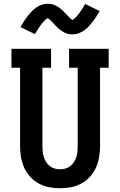

<svg xmlns="http://www.w3.org/2000/svg" viewBox="-20 -995 640 1023"><path d="M300 8Q271 8 242 2.5Q213 -3 187 -17Q161 -31 141 -53Q121 -75 109 -101.5Q97 -128 92 -157Q87 -186 87 -215V-634H41V-735H252V-634H206V-215Q206 -201 207.5 -186.5Q209 -172 213.5 -158Q218 -144 226 -131.5Q234 -119 245.5 -110Q257 -101 271 -97Q285 -93 300 -93Q315 -93 329 -97Q343 -101 354.5 -110Q366 -119 374 -131.5Q382 -144 386.5 -158Q391 -172 392.5 -186.5Q394 -201 394 -215V-634H348V-735H559V-634H513V-215Q513 -186 508 -157Q503 -128 491 -101.5Q479 -75 459 -53Q439 -31 413 -17Q387 -3 358 2.5Q329 8 300 8ZM366 -812Q361 -812 355.5 -812.5Q350 -813 345 -814Q340 -815 335.5 -816.5Q331 -818 326 -820.5Q321 -823 316.5 -825.5Q312 -828 308.5 -830.5Q305 -833 300 -836.5Q295 -840 291 -843.5Q287 -847 283.5 -850.5Q280 -854 277 -857.5Q274 -861 270.5 -864.5Q267 -868 263 -872.5Q259 -877 255 -880.5Q251 -884 248 -887.5Q245 -891 240 -894Q235 -897 234 -899Q234 -899 231 -897Q227 -894 224.5 -892Q222 -890 219 -887Q216 -884 214.5 -882.5Q213 -881 211.5 -879Q210 -877 208 -875Q206 -873 204.5 -871Q203 -869 201 -866.5Q199 -864 197 -861.5Q195 -859 193 -856Q191 -853 189 -850Q187 -847 185 -843.5Q183 -840 180.5 -836.5Q178 -833 175.5 -829Q173 -825 171 -821Q169 -817 166 -813L89 -851Q99 -869 109 -884Q119 -899 129 -911.5Q139 -924 149 -934.5Q159 -945 172.5 -954.5Q186 -964 201.5 -969.5Q217 -975 234 -975Q239 -975 244.5 -974.5Q250 -974 255 -973Q260 -972 264.5 -970.5Q269 -969 274 -966.5Q279 -964 283.5 -961.5Q288 -959 291.5 -956.5Q295 -954 300 -950.5Q305 -947 309 -943.5Q313 -940 316.5 -936.5Q320 -933 323 -929.5Q326 -926 329.5 -922.5Q333 -919 337 -915Q341 -911 345 -907Q349 -903 352 -899.5Q355 -896 359.5 -893.5Q364 -891 366 -888Q366 -888 370 -891Q373 -893 375.5 -895Q378 -897 381 -900Q384 -903 385.5 -904.5Q387 -906 388.5 -908Q390 -910 392 -912Q394 -914 395.5 -916Q397 -918 399 -920.5Q401 -923 403 -925.5Q405 -928 407 -931Q409 -934 411 -937Q413 -940 415 -943.5Q417 -947 419.5 -950.5Q422 -954 424.5 -958Q427 -962 429 -966Q431 -970 434 -974L511 -936Q501 -918 491 -903Q481 -888 471 -875.5Q461 -863 451 -852.5Q441 -842 427.5 -832.5Q414 -823 398.5 -817.5Q383 -812 366 -812Z"/></svg>

Font: Iosevka Plex Etoile
Style: Bold
Weight: 700
Designer: Belleve Invis
Foundry: Belleve Invis
Version: Version 25.1.1; ttfautohint (v1.8.4)